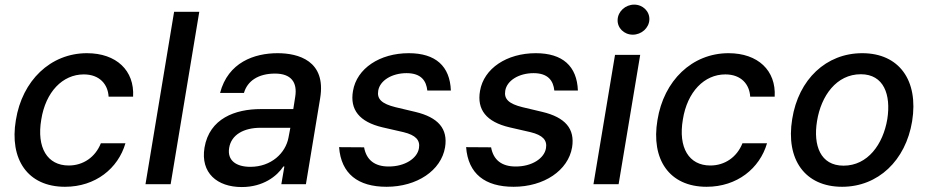

<svg xmlns="http://www.w3.org/2000/svg" viewBox="-20 -777 3917 810"><path d="M254.3 11C382.8 11 478.3 -66.4 509.2 -172.6H405.5C382.1 -113.6 330.6 -78.8 269.9 -78.8C179.7 -78.8 133.9 -153.8 154.1 -272.7C172.6 -389.6 244.3 -463.1 333.5 -463.1C400.9 -463.1 435.4 -420.5 438.2 -369.3H541.5C547.9 -479.4 470.9 -552.6 346.9 -552.6C192.8 -552.6 73.5 -436.8 46.9 -270.2C19.2 -105.8 95.9 11 254.3 11Z M820.7 -727.3H714.5L593.8 0H699.9Z M1000 12.1C1090.2 12.1 1148.4 -33.7 1175.4 -74.6H1179.7L1166.9 0H1270.6L1330.6 -362.2C1357.2 -521 1237.9 -552.6 1151.3 -552.6C1052.6 -552.6 942.1 -513.8 908.4 -384.9H1009.2C1023.4 -435 1069.2 -466.6 1140.3 -466.6C1208.5 -466.6 1235.1 -429.3 1225.5 -369L1217.3 -316.8H1079.5C973 -316.8 863.6 -277.7 842.7 -154.1C825.3 -47.2 896.3 12.1 1000 12.1ZM946.7 -152.7C955.6 -209.5 1009.9 -237.9 1078.8 -237.9H1204.9L1197.1 -196.7C1185 -131.4 1124.6 -73.2 1036.2 -73.2C976.2 -73.2 938.2 -100.1 946.7 -152.7Z M1782.7 -395.2H1882.1C1878.2 -497.9 1817.8 -552.6 1704.5 -552.6C1582.4 -552.6 1485.1 -488.6 1469.1 -393.1C1455.6 -314.6 1495.4 -262.8 1594.1 -239.7L1682.2 -219.5C1733.7 -207 1753.2 -185.7 1747.5 -152C1740.8 -109 1688.2 -74.2 1619.3 -74.6C1561.1 -74.6 1525.6 -101.9 1516 -155.5L1410.5 -156.2C1419 -43.7 1490.4 11 1610.8 11C1739.3 11 1841.3 -57.9 1857.6 -155.5C1870.4 -234 1828.5 -282 1731.9 -305L1648.1 -324.9C1590.9 -339.1 1569.6 -359 1575.6 -394.2C1582.4 -437.5 1633.9 -468.4 1695 -468.4C1757.5 -468.4 1778.4 -435.4 1782.7 -395.2Z M2318.5 -395.2H2418C2414.1 -497.9 2353.7 -552.6 2240.4 -552.6C2118.3 -552.6 2021 -488.6 2005 -393.1C1991.5 -314.6 2031.2 -262.8 2130 -239.7L2218 -219.5C2269.5 -207 2289.1 -185.7 2283.4 -152C2276.6 -109 2224.1 -74.2 2155.2 -74.6C2096.9 -74.6 2061.4 -101.9 2051.8 -155.5L1946.4 -156.2C1954.9 -43.7 2026.3 11 2146.7 11C2275.2 11 2377.1 -57.9 2393.5 -155.5C2406.2 -234 2364.3 -282 2267.8 -305L2183.9 -324.9C2126.8 -339.1 2105.5 -359 2111.5 -394.2C2118.3 -437.5 2169.7 -468.4 2230.8 -468.4C2293.3 -468.4 2314.3 -435.4 2318.5 -395.2Z M2483.7 0H2589.8L2680.8 -545.5H2574.6ZM2585.6 -693.9C2583.8 -659.1 2612.9 -630.7 2649.5 -630.7C2686.4 -630.7 2718 -659.1 2719.5 -693.9C2721.2 -729 2692.1 -757.5 2655.5 -757.5C2618.6 -757.5 2587 -729 2585.6 -693.9Z M2960.9 11C3089.5 11 3185 -66.4 3215.9 -172.6H3112.2C3088.8 -113.6 3037.3 -78.8 2976.6 -78.8C2886.4 -78.8 2840.6 -153.8 2860.8 -272.7C2879.3 -389.6 2951 -463.1 3040.1 -463.1C3107.6 -463.1 3142 -420.5 3144.9 -369.3H3248.2C3254.6 -479.4 3177.6 -552.6 3053.6 -552.6C2899.5 -552.6 2780.2 -436.8 2753.6 -270.2C2725.9 -105.8 2802.6 11 2960.9 11Z M3532.7 11C3683.9 11 3800.8 -99.1 3828.1 -265.6C3855.8 -437.9 3773.1 -552.6 3617.5 -552.6C3465.6 -552.6 3348.7 -442.5 3322.1 -274.9C3294 -103.7 3376.4 11 3532.7 11ZM3426.8 -266C3443.9 -372.9 3508.9 -463.8 3611.5 -463.8C3708.8 -463.8 3739.3 -377.5 3723.4 -274.9C3705.6 -168 3640.6 -78.1 3538.7 -78.1C3440.7 -78.1 3410.2 -163.7 3426.8 -266Z"/></svg>

Font: Margiela Sans Medium
Style: Italic
Weight: 500
Italic angle: -9.39999°
Designer: Stefan Endress, Andreas Faust
Version: Version 1.100;FEAKit 1.0